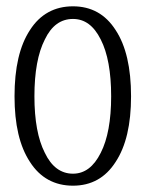

<svg xmlns="http://www.w3.org/2000/svg" viewBox="-20 -577 453 608"><path d="M75 -64C107 -14 153 11 211 11C269 11 314 -14 346 -64C379 -114 395 -183 395 -272C395 -362 379 -432 346 -482C314 -532 269 -557 211 -557C153 -557 107 -532 75 -482C42 -432 26 -362 26 -272C26 -183 42 -114 75 -64ZM299 -93C277 -49 248 -27 211 -27C173 -27 143 -49 122 -93C100 -136 89 -196 89 -272C89 -349 100 -409 122 -452C143 -496 173 -517 211 -517C248 -517 277 -496 299 -452C321 -409 332 -349 332 -272C332 -196 321 -136 299 -93Z"/></svg>

Font: BUSH 25 TRIRONG
Style: Regular
Weight: 400
Designer: Katatrad Team
Foundry: CadsonDemak